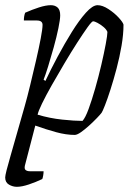

<svg xmlns="http://www.w3.org/2000/svg" viewBox="-38 -520 523 740"><path d="M27 200Q11 200 -3.5 191.5Q-18 183 -18 164Q-18 151 3.5 77.5Q25 4 57 -110Q67 -145 78.5 -192.5Q90 -240 101 -287.5Q112 -335 119 -372Q126 -409 126 -424Q126 -441 104 -441H54Q54 -458 59 -471Q86 -483 112.5 -491.5Q139 -500 158 -500Q174 -500 184 -491Q194 -482 194 -461Q194 -445 187 -411Q180 -377 169 -337.5Q158 -298 147.5 -264Q137 -230 130 -213L137 -208Q157 -251 184 -301.5Q211 -352 239 -397Q267 -442 293 -471Q319 -500 338 -500Q357 -500 380 -485Q403 -470 419.5 -452Q436 -434 438 -425Q438 -388 430.5 -344Q423 -300 411.5 -256.5Q400 -213 388 -175.5Q376 -138 366.5 -114Q357 -90 354 -86Q349 -79 335.5 -65Q322 -51 305.5 -36Q289 -21 274 -10.5Q259 0 250 0Q217 0 178.5 -10.5Q140 -21 98 -36L58 118Q55 131 61 135.5Q67 140 77 140H130Q130 147 128.5 156Q127 165 125 170Q100 182 73 191Q46 200 27 200ZM280 -54Q291 -66 303.5 -100Q316 -134 329 -179.5Q342 -225 352.5 -270Q363 -315 369.5 -350Q376 -385 376 -397Q372 -407 360.5 -416.5Q349 -426 337.5 -432Q326 -438 321 -438Q316 -438 299.5 -415Q283 -392 259.5 -355.5Q236 -319 210.5 -276Q185 -233 162 -192.5Q139 -152 124 -121Q109 -90 107 -78Q154 -64 202 -59Q250 -54 280 -54Z"/></svg>

Font: Texturina 72pt 72pt ExtraLight
Style: Italic
Weight: 200
Italic angle: -11°
Designer: Guillermo Torres Carreño
Foundry: Omnibus-Type
Version: Version 1.002; ttfautohint (v1.8.3)